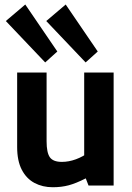

<svg xmlns="http://www.w3.org/2000/svg" viewBox="-20 -806 575 834"><path d="M209.1 7.3Q164.9 7.3 129.8 -11.3Q94.7 -30 74.6 -68.7Q54.5 -107.5 54.5 -167V-490.8H182.4V-192.4Q182.4 -143.1 196.5 -123Q210.7 -102.8 248.7 -102.8Q278.7 -102.8 309.9 -114.2Q341.1 -125.7 368.7 -146.6L345.7 -68.1V-490.8H473.6V0H364.6L352.5 -31.2Q309.6 -9.4 278.2 -1.1Q246.9 7.3 209.1 7.3ZM351.9 -534.8 180.9 -714.7 265.4 -786.4 404.6 -582.3ZM176.3 -534.8 5.3 -714.7 89.8 -786.4 229 -582.3Z"/></svg>

Font: Anaheim
Style: Regular
Weight: 400
Designer: Vernon Adams
Foundry: Vernon Adams
Version: Version 2.001